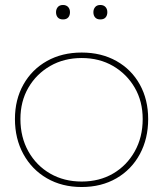

<svg xmlns="http://www.w3.org/2000/svg" viewBox="-20 -741 655 771"><path d="M308 10Q229 10 168.5 -25Q108 -60 74 -122Q40 -184 40 -263Q40 -341 74 -401.5Q108 -462 168.5 -496Q229 -530 308 -530Q387 -530 447.5 -496Q508 -462 541.5 -401.5Q575 -341 575 -263Q575 -184 541.5 -122Q508 -60 447.5 -25Q387 10 308 10ZM308 -12Q379 -12 434 -44Q489 -76 521 -133Q553 -190 553 -263Q553 -334 521 -389Q489 -444 434 -476Q379 -508 308 -508Q237 -508 181.5 -476Q126 -444 94 -389Q62 -334 62 -263Q62 -190 94 -133Q126 -76 181.5 -44Q237 -12 308 -12ZM383 -663Q369 -663 362 -671Q355 -679 355 -692Q355 -704 362 -712.5Q369 -721 383 -721Q396 -721 403.5 -713Q411 -705 411 -692Q411 -679 404 -671Q397 -663 383 -663ZM233 -663Q219 -663 212 -671Q205 -679 205 -692Q205 -704 212 -712.5Q219 -721 233 -721Q246 -721 253.5 -713Q261 -705 261 -692Q261 -679 254 -671Q247 -663 233 -663Z"/></svg>

Font: Lexend Deca Thin
Style: Regular
Weight: 250
Designer: Bonnie Shaver-Troup, Thomas Jockin
Foundry: Lexend
Version: Version 1.007